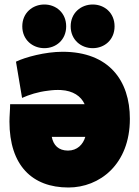

<svg xmlns="http://www.w3.org/2000/svg" viewBox="-20 -794 618 853"><path d="M557 -266C557 -63 422 39 284 39C123 39 22 -59 22 -254C22 -278 25 -308 25 -331H356C340 -367 304 -391 251 -394C233 -395 213 -394 193 -391C149 -386 109 -373 78 -359L51 -520C92 -540 181 -564 258 -564C464 -564 557 -436 557 -266ZM359 -186H210C217 -149 240 -125 282 -125C323 -125 349 -152 359 -186ZM274 -677C274 -617 229 -580 177 -580C125 -580 79 -617 79 -677C79 -737 125 -774 177 -774C229 -774 274 -737 274 -677ZM489 -677C489 -617 444 -580 392 -580C340 -580 294 -617 294 -677C294 -737 340 -774 392 -774C444 -774 489 -737 489 -677Z"/></svg>

Font: Repo Black
Style: Regular
Weight: 900
Designer: Stefan Peev
Foundry: Context Ltd
Version: Version 1.502